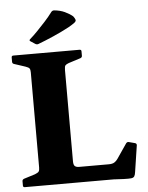

<svg xmlns="http://www.w3.org/2000/svg" viewBox="-63 -1039 844 1093"><g transform="rotate(-5 358.5 -492.5)"><path d="M125 0V-752H320V-123Q320 -102 328 -95Q336 -88 352 -88H522Q542 -88 553.5 -95Q565 -102 573 -114L631 -199Q638 -207 647 -204L681 -195Q691 -192 690 -182L667 -31Q665 -15 660 -7Q655 1 642 2.5Q629 4 599 3L542 0ZM34 0Q24 0 24 -10V-35Q24 -44 34 -48L98 -68Q116 -75 120.5 -82Q125 -89 125 -104V-204H320V0ZM24 -742Q24 -752 34 -752H413Q423 -752 423 -742V-717Q423 -708 414 -704L345 -682Q331 -677 325.5 -671Q320 -665 320 -645V-548H125V-648Q125 -663 120.5 -670Q116 -677 98 -683L34 -704Q24 -707 24 -717ZM139 -824Q130 -829 137 -836Q160 -856 182.5 -879.5Q205 -903 228 -928Q251 -953 271 -980Q277 -988 287 -988Q322 -985 348.5 -972.5Q375 -960 393 -945Q403 -932 405 -924Q407 -916 397 -908Q387 -900 361 -885Q318 -862 270 -841Q222 -820 182 -805Q174 -802 165 -807Z"/></g></svg>

Font: Hahmlet ExtraBold
Style: Regular
Weight: 800
Designer: Minjoo Ham & Mark Frömberg
Foundry: hypertype
Version: Version 1.002